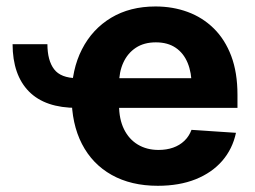

<svg xmlns="http://www.w3.org/2000/svg" viewBox="-20 -573 802 603"><path d="M19.5 -434.2H128.9Q129 -383.1 149.9 -355.6Q170.7 -328 221.9 -327.5V-234.2Q122.1 -233.9 70.9 -285.7Q19.8 -337.6 19.5 -434.2ZM475.6 10.5Q391.7 10.5 330.8 -23.6Q269.9 -57.7 237.4 -120.8Q204.9 -183.9 204.9 -270.3Q204.9 -354.6 237.4 -418.1Q269.8 -481.6 329 -517.2Q388.2 -552.7 468.4 -552.7Q522.6 -552.7 569.4 -535.5Q616.2 -518.3 651.4 -483.7Q686.5 -449.2 706.2 -397.3Q725.8 -345.3 725.8 -275.6V-234.2H265V-327.5H652.5L582 -303.1Q582 -344.9 569.3 -375.5Q556.6 -406.2 531.6 -423.1Q506.6 -440 469.5 -440Q432.4 -440 406.6 -423Q380.9 -406 367.4 -376.5Q353.9 -347.1 353.9 -309V-243Q353.9 -198.8 369.4 -167.3Q384.9 -135.7 412.9 -118.9Q440.9 -102.1 477.9 -102.1Q503 -102.1 523.6 -109.3Q544.1 -116.5 559 -130.7Q573.8 -144.8 581.4 -165.2L721.1 -155.9Q710.4 -105.5 678.1 -68Q645.7 -30.6 594.4 -10Q543.1 10.5 475.6 10.5Z"/></svg>

Font: Inter
Style: Regular
Weight: 400
Designer: Rasmus Andersson
Foundry: rsms
Version: Version 4.000;git-8c9346024